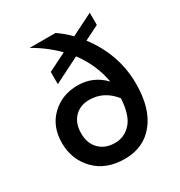

<svg xmlns="http://www.w3.org/2000/svg" viewBox="-163 -789 854 912"><g transform="rotate(-30 264.0 -333.5)"><path d="M483 -275Q483 -140 423 -65.5Q363 9 260 9Q157 9 97 -53Q37 -115 37 -205.5Q37 -296 94.5 -351Q152 -406 237.5 -406Q323 -406 382 -344Q365 -443 301 -529L160 -458V-525L260 -575Q203 -633 130 -674H272Q309 -649 341 -616L461 -676V-609L381 -569Q483 -435 483 -275ZM386 -250Q332 -319 251 -319Q201 -319 170 -287Q139 -255 139 -199.5Q139 -144 171.5 -112Q204 -80 256.5 -80Q309 -80 345 -120Q381 -160 386 -250Z"/></g></svg>

Font: Hind Medium
Style: Regular
Weight: 500
Designer: Manushi Parikh, Satya Rajpurohit
Foundry: Indian Type Foundry
Version: Version 1.201;PS 1.0;hotconv 1.0.78;makeotf.lib2.5.61930; tt